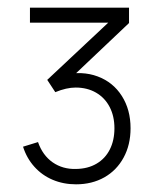

<svg xmlns="http://www.w3.org/2000/svg" viewBox="-20 -740 420 500"><path d="M178 -260Q145 -260 117.2 -271.8Q89.5 -283.5 69.5 -305.8Q49.5 -328 40 -358L79 -370Q91 -335.5 117.2 -317.2Q143.5 -299 178 -300Q209 -300.5 231.5 -313.8Q254 -327 266 -350.8Q278 -374.5 278 -406Q278 -437.5 265.5 -461.5Q253 -485.5 230 -498.8Q207 -512 177 -512Q153 -512 124 -500L103 -532L295 -712L307 -681H58V-720H316V-680L145 -518L143 -545Q194 -556 234.2 -541Q274.5 -526 297.2 -490.2Q320 -454.5 320 -406Q320 -363 302 -329.8Q284 -296.5 251.8 -278.2Q219.5 -260 178 -260Z"/></svg>

Font: Hauora
Style: Regular
Weight: 400
Designer: Wayne Shih
Foundry: WCYS
Version: Version 1.001